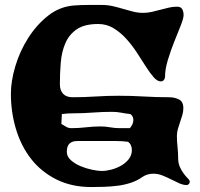

<svg xmlns="http://www.w3.org/2000/svg" viewBox="-20 -747 810 776"><path d="M391 -727Q415 -727 436.5 -722Q458 -717 478 -711Q498 -705 518 -700Q538 -695 559 -695Q577 -695 594 -699Q611 -703 628 -707.5Q645 -712 661.5 -716Q678 -720 695 -720Q711 -720 716.5 -710Q722 -700 722 -686Q722 -673 710.5 -644Q699 -615 684.5 -579Q670 -543 658.5 -505Q647 -467 647 -437Q647 -430 642.5 -424Q638 -418 630 -418Q616 -418 601 -435Q586 -452 569.5 -478Q553 -504 533.5 -534Q514 -564 490.5 -590Q467 -616 439 -633Q411 -650 377 -650Q321 -650 290 -628.5Q259 -607 244 -572Q229 -537 225.5 -493.5Q222 -450 222 -407Q222 -382 235 -368Q248 -354 273 -354Q320 -354 366.5 -357Q413 -360 460 -360Q511 -360 561.5 -357Q612 -354 663 -354Q686 -354 703.5 -345Q721 -336 721 -310Q721 -296 717 -282Q713 -268 708 -254Q703 -240 699 -226Q695 -212 695 -197Q695 -175 697.5 -153Q700 -131 700 -108Q700 -87 707.5 -71Q715 -55 723.5 -44Q732 -33 739.5 -25.5Q747 -18 747 -12Q747 -8 743.5 -3.5Q740 1 735 1Q721 1 705 -6Q689 -13 671.5 -22Q654 -31 636 -38Q618 -45 600 -45Q575 -45 556 -32Q535 -17 509.5 -8.5Q484 0 457 3.5Q430 7 402.5 8Q375 9 350 9Q269 9 207.5 -22Q146 -53 105.5 -105Q65 -157 44.5 -225.5Q24 -294 24 -368Q24 -419 42 -479.5Q60 -540 94 -593.5Q128 -647 175 -684Q222 -721 281 -725Q308 -727 336 -727Q364 -727 391 -727ZM230 -286Q230 -276 229 -266Q228 -256 228 -246Q238 -240 247.5 -234.5Q257 -229 268 -229Q298 -229 327.5 -232.5Q357 -236 387 -236Q406 -236 425 -232.5Q444 -229 464 -229H505Q511 -236 515 -244.5Q519 -253 519 -262Q519 -277 507 -286Q488 -288 470 -291.5Q452 -295 433 -295Q394 -295 354.5 -292Q315 -289 275 -289Q252 -289 230 -286ZM250 -134Q250 -114 266.5 -99.5Q283 -85 305.5 -75.5Q328 -66 352 -61Q376 -56 391 -56Q409 -56 430 -61.5Q451 -67 469.5 -77.5Q488 -88 500.5 -104Q513 -120 513 -141Q513 -151 509 -160Q505 -169 497 -174Q474 -177 451 -177H292Q250 -177 250 -134Z"/></svg>

Font: CAT Altenglisch
Style: Regular
Weight: 400
Designer: Peter Wiegel
Foundry: Peter Wiegel, CAT Fonts
Version: Version 1.000